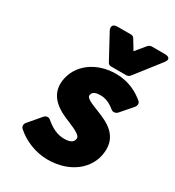

<svg xmlns="http://www.w3.org/2000/svg" viewBox="-187 -853 909 999"><g transform="rotate(30 268.0 -353.5)"><path d="M60 -71C52 -61 51 -46 61 -37C108 6 179 37 253 37C387 37 479 -40 491 -140C505 -250 418 -287 355 -312C297 -334 273 -347 275 -362C277 -376 285 -391 326 -391C357 -391 385 -378 414 -354C423 -347 440 -348 450 -359L511 -429C519 -439 521 -455 511 -464C472 -497 416 -528 341 -528C222 -528 128 -459 115 -356C103 -256 188 -214 249 -190C305 -167 333 -151 331 -134C329 -117 319 -100 274 -100C232 -100 197 -118 159 -150C148 -159 132 -156 123 -145ZM278 -559C282 -552 289 -548 297 -548H389C397 -548 405 -552 411 -559L525 -705C557 -745 509 -744 509 -744H429C422 -744 413 -740 407 -733L359 -675L324 -733C321 -739 313 -744 305 -744H225C177 -744 199 -705 199 -705Z"/></g></svg>

Font: Falling Sky
Style: BlkObl
Weight: 900
Designer: Paul D. Hunt
Foundry: Adobe Systems Incorporated
Version: Version 1.02